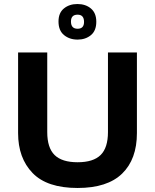

<svg xmlns="http://www.w3.org/2000/svg" viewBox="-20 -921 771 955"><path d="M366 14Q214 14 142 -60.5Q70 -135 70 -259V-660H215V-264Q215 -186 251.5 -150Q288 -114 366 -114Q444 -114 480.5 -150Q517 -186 517 -264V-660H661V-259Q661 -129 587.5 -57.5Q514 14 366 14ZM366 -724Q326 -724 298.5 -746.5Q271 -769 271 -814Q271 -857 298 -879Q325 -901 365 -901Q406 -901 432.5 -878.5Q459 -856 459 -813Q459 -768 432 -746Q405 -724 366 -724ZM366 -778Q398 -778 398 -812Q398 -848 366 -848Q333 -848 333 -814Q333 -778 366 -778Z"/></svg>

Font: Bricolage Grotesque 12pt Bricolage Grotesque 10pt Regular
Style: Bold
Weight: 700
Designer: Mathieu Triay
Foundry: Atelier Triay
Version: Version 1.001; ttfautohint (v1.8.4.7-5d5b);gftools[0.9.33.de